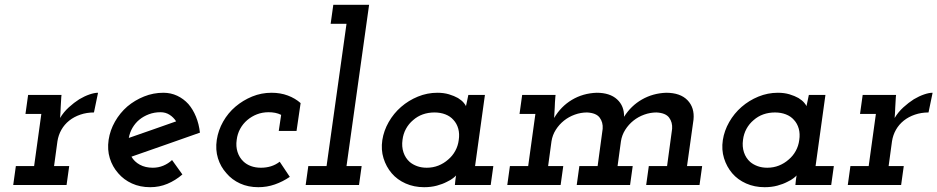

<svg xmlns="http://www.w3.org/2000/svg" viewBox="-20 -770 3901 799"><path d="M46 -79 35 0H257L268 -79H205L219 -182Q223 -208 235.5 -230Q248 -252 268 -268Q288 -284 314.5 -293Q341 -302 371 -302L388 -384Q373 -384 352.5 -377Q332 -370 310 -357Q288 -343 266.5 -323.5Q245 -304 230 -279Q232 -303 232.5 -322.5Q233 -342 235 -366L236 -375H97L86 -296H152L122 -79Z M648 -303Q669 -303 685.5 -292.5Q702 -282 713 -265Q664 -248 615 -230.5Q566 -213 516 -196Q520 -219 531.5 -238.5Q543 -258 560 -272Q577 -286 599.5 -294.5Q622 -303 648 -303ZM812 -218Q808 -254 795.5 -284.5Q783 -315 764 -337Q744 -359 717.5 -371.5Q691 -384 660 -384Q618 -384 579.5 -368.5Q541 -353 510 -327Q479 -300 458.5 -264Q438 -228 432 -188Q426 -147 437 -111.5Q448 -76 472 -49Q495 -22 529 -6.5Q563 9 605 9Q643 9 676.5 -5Q710 -19 739 -44Q728 -59 717.5 -74Q707 -89 696 -104Q680 -89 659.5 -80.5Q639 -72 616 -72Q585 -72 562 -84.5Q539 -97 527 -118Q599 -143 670 -168Q741 -193 812 -218Z M1186 -34 1144 -97Q1127 -84 1107.5 -78Q1088 -72 1066 -72Q1042.9 -72 1024.3 -78.9Q1005.8 -85.7 993 -98Q976 -114 968.5 -137.5Q961 -161 965 -188Q968 -213 979.5 -234Q991 -255 1009.1 -270.4Q1027.3 -285.8 1049.6 -294.4Q1072 -303 1098 -303Q1112 -303 1125 -300.5Q1138 -298 1150 -292L1140 -225H1214L1231 -341Q1208.5 -361 1177.7 -372.5Q1147 -384 1110 -384Q1067.6 -384 1029.3 -368.3Q991.1 -352.6 960 -326.3Q929 -300 908.6 -264Q888.2 -228 882.1 -188Q876 -147 887 -111.4Q898 -75.9 922 -49.4Q945 -22 978.9 -6.5Q1012.9 9 1055 9Q1091 9 1123.8 -2.5Q1156.7 -14 1186 -34Z M1263 -79 1252 0H1474L1485 -79H1422L1516 -750H1367L1356 -671H1422L1339 -79Z M1571 -187Q1565 -147 1576 -111.5Q1587 -76 1610 -49Q1633 -22 1668 -6.5Q1703 9 1745 9Q1774 9 1798 2.5Q1822 -4 1839 -13Q1856 -21 1866 -29Q1876 -37 1878 -40Q1877 -35 1876.5 -31Q1876 -27 1875 -20L1873 0H2022L2033 -79H1957L1998 -375H1929Q1927 -363 1924 -351Q1921 -339 1919 -328Q1919 -331 1910.5 -341.5Q1902 -352 1886 -362Q1870 -371 1848.5 -377.5Q1827 -384 1800 -384Q1758 -384 1719 -368Q1680 -352 1649 -325Q1618 -298 1597.5 -262Q1577 -226 1571 -187ZM1655 -188Q1658 -213 1669.5 -234Q1681 -255 1699 -270Q1717 -286 1739.5 -294Q1762 -302 1788 -302Q1813 -302 1833.5 -294Q1854 -286 1867 -271Q1881 -256 1887 -234.5Q1893 -213 1889 -187Q1886 -163 1874.5 -142Q1863 -121 1845 -106Q1827 -90 1804.5 -81Q1782 -72 1756 -72Q1734 -72 1716 -78.5Q1698 -85 1685 -96Q1667 -112 1659 -136Q1651 -160 1655 -188Z M2680 -79 2669 0H2891L2902 -79H2839L2866 -272Q2871 -322 2841 -353Q2811 -384 2752 -384Q2697 -382 2651.5 -356Q2606 -330 2577 -284Q2578 -329 2548 -356.5Q2518 -384 2463 -384Q2406 -382 2360 -354.5Q2314 -327 2286 -279Q2288 -303 2288.5 -322.5Q2289 -342 2291 -366L2292 -375H2153L2142 -296H2208L2178 -79H2102L2091 0H2313L2324 -79H2261L2275 -182Q2279 -208 2293 -230Q2307 -252 2327 -268Q2347 -284 2372 -293Q2397 -302 2423 -302Q2461 -300 2475.5 -280.5Q2490 -261 2488 -234L2467 -79H2391L2380 0H2602L2613 -79H2550L2564 -182Q2568 -208 2582 -230Q2596 -252 2616 -268Q2636 -284 2661 -293Q2686 -302 2712 -302Q2750 -300 2764.5 -280.5Q2779 -261 2777 -234L2756 -79Z M2988 -187Q2982 -147 2993 -111.5Q3004 -76 3027 -49Q3050 -22 3085 -6.5Q3120 9 3162 9Q3191 9 3215 2.5Q3239 -4 3256 -13Q3273 -21 3283 -29Q3293 -37 3295 -40Q3294 -35 3293.5 -31Q3293 -27 3292 -20L3290 0H3439L3450 -79H3374L3415 -375H3346Q3344 -363 3341 -351Q3338 -339 3336 -328Q3336 -331 3327.5 -341.5Q3319 -352 3303 -362Q3287 -371 3265.5 -377.5Q3244 -384 3217 -384Q3175 -384 3136 -368Q3097 -352 3066 -325Q3035 -298 3014.5 -262Q2994 -226 2988 -187ZM3072 -188Q3075 -213 3086.5 -234Q3098 -255 3116 -270Q3134 -286 3156.5 -294Q3179 -302 3205 -302Q3230 -302 3250.5 -294Q3271 -286 3284 -271Q3298 -256 3304 -234.5Q3310 -213 3306 -187Q3303 -163 3291.5 -142Q3280 -121 3262 -106Q3244 -90 3221.5 -81Q3199 -72 3173 -72Q3151 -72 3133 -78.5Q3115 -85 3102 -96Q3084 -112 3076 -136Q3068 -160 3072 -188Z M3519 -79 3508 0H3730L3741 -79H3678L3692 -182Q3696 -208 3708.5 -230Q3721 -252 3741 -268Q3761 -284 3787.5 -293Q3814 -302 3844 -302L3861 -384Q3846 -384 3825.5 -377Q3805 -370 3783 -357Q3761 -343 3739.5 -323.5Q3718 -304 3703 -279Q3705 -303 3705.5 -322.5Q3706 -342 3708 -366L3709 -375H3570L3559 -296H3625L3595 -79Z"/></svg>

Font: Josefin Slab Thin
Style: Italic
Weight: 100
Italic angle: -12°
Designer: Santiago Orozco
Foundry: Typemade
Version: Version 2.000